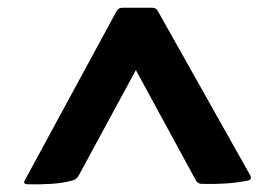

<svg xmlns="http://www.w3.org/2000/svg" viewBox="-20 -771 710 496"><path d="M44 -305Q39 -297 49 -295Q78 -294 111 -296Q144 -298 168 -305Q178 -308 183 -317L331 -590L486 -305Q491 -296 501 -296Q532 -295 563 -297Q594 -299 622 -305Q631 -308 627 -317L388 -742Q384 -751 373 -751H296Q286 -751 281 -742Z"/></svg>

Font: Hahmlet Black
Style: Regular
Weight: 900
Version: Version 1.002